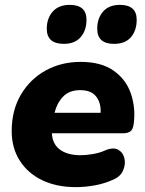

<svg xmlns="http://www.w3.org/2000/svg" viewBox="-20 -757 595 788"><path d="M291 11Q212 11 153 -17.5Q94 -46 61 -98Q28 -150 28 -219Q28 -304 65.5 -368Q103 -432 167 -467.5Q231 -503 311 -503Q396 -503 447 -466.5Q498 -430 517.5 -372Q537 -314 529 -250Q526 -225 514.5 -217.5Q503 -210 486 -210H193Q195 -166 226 -143Q257 -120 311 -120Q334 -120 362.5 -125Q391 -130 412 -140Q446 -154 466 -142Q486 -130 491 -105.5Q496 -81 484.5 -56Q473 -31 443 -19Q407 -3 368 4Q329 11 291 11ZM309 -387Q264 -387 238.5 -360Q213 -333 204 -294H393Q395 -335 374.5 -361Q354 -387 309 -387ZM448 -577Q379 -577 379 -639Q379 -682 403 -709.5Q427 -737 472 -737Q541 -737 541 -676Q541 -632 517.5 -604.5Q494 -577 448 -577ZM242 -577Q172 -577 172 -639Q172 -682 196.5 -709.5Q221 -737 266 -737Q335 -737 335 -676Q335 -632 311 -604.5Q287 -577 242 -577Z"/></svg>

Font: Nunito Black
Style: Italic
Weight: 900
Italic angle: -9°
Designer: Vernon Adams
Foundry: Vernon Adams
Version: Version 3.601; ttfautohint (v1.8.2.53-6de2)